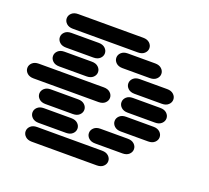

<svg xmlns="http://www.w3.org/2000/svg" viewBox="-164 -1036 1304 1198"><g transform="rotate(20 488.0 -437.0)"><path d="M159.2 -13.7H590.8Q618.2 -13.7 633.8 -28.3Q649.4 -43 649.4 -62.5Q649.4 -82 633.8 -96.7Q618.2 -111.3 590.8 -111.3H159.2Q131.8 -111.3 116.2 -96.7Q100.6 -82 100.6 -62.5Q100.6 -43 116.2 -28.3Q131.8 -13.7 159.2 -13.7ZM159.2 -138.7H340.8Q368.2 -138.7 383.8 -153.3Q399.4 -168 399.4 -187.5Q399.4 -207 383.8 -221.7Q368.2 -236.3 340.8 -236.3H159.2Q131.8 -236.3 116.2 -221.7Q100.6 -207 100.6 -187.5Q100.6 -168 116.2 -153.3Q131.8 -138.7 159.2 -138.7ZM534.2 -138.7H715.8Q743.2 -138.7 758.8 -153.3Q774.4 -168 774.4 -187.5Q774.4 -207 758.8 -221.7Q743.2 -236.3 715.8 -236.3H534.2Q506.8 -236.3 491.2 -221.7Q475.6 -207 475.6 -187.5Q475.6 -168 491.2 -153.3Q506.8 -138.7 534.2 -138.7ZM159.2 -263.7H340.8Q368.2 -263.7 383.8 -278.3Q399.4 -293 399.4 -312.5Q399.4 -332 383.8 -346.7Q368.2 -361.3 340.8 -361.3H159.2Q131.8 -361.3 116.2 -346.7Q100.6 -332 100.6 -312.5Q100.6 -293 116.2 -278.3Q131.8 -263.7 159.2 -263.7ZM659.2 -263.7H840.8Q868.2 -263.7 883.8 -278.3Q899.4 -293 899.4 -312.5Q899.4 -332 883.8 -346.7Q868.2 -361.3 840.8 -361.3H659.2Q631.8 -361.3 616.2 -346.7Q600.6 -332 600.6 -312.5Q600.6 -293 616.2 -278.3Q631.8 -263.7 659.2 -263.7ZM34.2 -388.7H465.8Q493.2 -388.7 508.8 -403.3Q524.4 -418 524.4 -437.5Q524.4 -457 508.8 -471.7Q493.2 -486.3 465.8 -486.3H34.2Q6.8 -486.3 -8.8 -471.7Q-24.4 -457 -24.4 -437.5Q-24.4 -418 -8.8 -403.3Q6.8 -388.7 34.2 -388.7ZM659.2 -388.7H840.8Q868.2 -388.7 883.8 -403.3Q899.4 -418 899.4 -437.5Q899.4 -457 883.8 -471.7Q868.2 -486.3 840.8 -486.3H659.2Q631.8 -486.3 616.2 -471.7Q600.6 -457 600.6 -437.5Q600.6 -418 616.2 -403.3Q631.8 -388.7 659.2 -388.7ZM159.2 -513.7H340.8Q368.2 -513.7 383.8 -528.3Q399.4 -543 399.4 -562.5Q399.4 -582 383.8 -596.7Q368.2 -611.3 340.8 -611.3H159.2Q131.8 -611.3 116.2 -596.7Q100.6 -582 100.6 -562.5Q100.6 -543 116.2 -528.3Q131.8 -513.7 159.2 -513.7ZM659.2 -513.7H840.8Q868.2 -513.7 883.8 -528.3Q899.4 -543 899.4 -562.5Q899.4 -582 883.8 -596.7Q868.2 -611.3 840.8 -611.3H659.2Q631.8 -611.3 616.2 -596.7Q600.6 -582 600.6 -562.5Q600.6 -543 616.2 -528.3Q631.8 -513.7 659.2 -513.7ZM159.2 -638.7H340.8Q368.2 -638.7 383.8 -653.3Q399.4 -668 399.4 -687.5Q399.4 -707 383.8 -721.7Q368.2 -736.3 340.8 -736.3H159.2Q131.8 -736.3 116.2 -721.7Q100.6 -707 100.6 -687.5Q100.6 -668 116.2 -653.3Q131.8 -638.7 159.2 -638.7ZM534.2 -638.7H715.8Q743.2 -638.7 758.8 -653.3Q774.4 -668 774.4 -687.5Q774.4 -707 758.8 -721.7Q743.2 -736.3 715.8 -736.3H534.2Q506.8 -736.3 491.2 -721.7Q475.6 -707 475.6 -687.5Q475.6 -668 491.2 -653.3Q506.8 -638.7 534.2 -638.7ZM159.2 -763.7H590.8Q618.2 -763.7 633.8 -778.3Q649.4 -793 649.4 -812.5Q649.4 -832 633.8 -846.7Q618.2 -861.3 590.8 -861.3H159.2Q131.8 -861.3 116.2 -846.7Q100.6 -832 100.6 -812.5Q100.6 -793 116.2 -778.3Q131.8 -763.7 159.2 -763.7Z"/></g></svg>

Font: Sixtyfour
Style: Regular
Weight: 400
Designer: Jens Kutilek
Foundry: Jens Kutilek
Version: Version 2.001